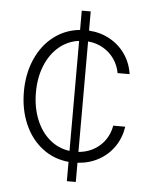

<svg xmlns="http://www.w3.org/2000/svg" viewBox="-51 -750 624 793"><g transform="rotate(5 260.5 -353.5)"><path d="M255.9 -80.1Q193.8 -85.9 146.5 -122.6Q99.1 -159.2 73 -219.2Q46.9 -279.3 46.9 -353.5Q46.9 -427.2 73.2 -487.5Q99.6 -547.9 147.2 -584.5Q194.8 -621.1 255.9 -627V-707H293V-627.4Q340.3 -624.5 379.4 -603Q418.5 -581.5 443.6 -545.4Q468.8 -509.3 475.6 -462.9H425.8Q419.9 -495.1 401.9 -521Q383.8 -546.9 355.7 -563.2Q327.6 -579.6 293 -582.5V-124.5Q344.7 -128.9 381.1 -161.1Q417.5 -193.4 426.8 -245.1H476.6Q469.7 -198.7 444.8 -162.4Q419.9 -126 380.6 -104.2Q341.3 -82.5 293 -79.6V0H255.9ZM255.9 -125.5V-581.5Q209 -575.7 172.9 -545.2Q136.7 -514.6 116.7 -465.1Q96.7 -415.5 96.7 -354.5Q96.7 -293.5 116.5 -243.7Q136.2 -193.8 172.4 -162.8Q208.5 -131.8 255.9 -125.5Z"/></g></svg>

Font: Pretendard JP ExtraLight
Style: Regular
Weight: 200
Designer: Base glyphs from Inter by Rasmus Andersson; Hangeul glyphs from Noto Sans CJK(Source Han Sans) by Jang Soo-young and Kan
Foundry: Kil Hyung-jin
Version: Version 1.309